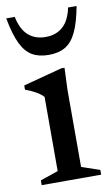

<svg xmlns="http://www.w3.org/2000/svg" viewBox="-79 -713 440 755"><g transform="rotate(-10 141.0 -335.0)"><path d="M193.5 -439 190 -351V-43.5L262.5 -19V0H25V-19L96.5 -43.5V-339.5Q87.5 -350.5 67.5 -362Q47.5 -373.5 25.5 -381V-398L180.5 -439ZM142 -571Q183.5 -571 210.8 -595Q238 -619 248.5 -670H282.5Q270.5 -605.5 252.8 -568.2Q235 -531 208.2 -515.2Q181.5 -499.5 142 -499.5Q102.5 -499.5 75.8 -515.2Q49 -531 31.2 -568.2Q13.5 -605.5 1.5 -670H35.5Q46 -619 73.2 -595Q100.5 -571 142 -571Z"/></g></svg>

Font: Newsreader Text Medium
Style: Regular
Weight: 500
Designer: Hugues Gentile
Foundry: Production Type
Version: Version 1.002